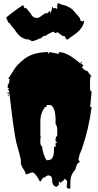

<svg xmlns="http://www.w3.org/2000/svg" viewBox="-20 -1049 586 1145"><path d="M144 -814.9 138.2 -814Q111.3 -822.3 97.7 -834.5Q84 -846.7 72.3 -864.7Q60.5 -882.8 48.3 -894L39.6 -909.2L30.8 -913.1L17.1 -941.9Q17.1 -946.8 51.8 -972.7Q86.4 -998.5 108.9 -1013.2L119.1 -1018.1Q119.6 -1017.1 120.8 -1012.5Q122.1 -1007.8 122.8 -1006.1Q123.5 -1004.4 125.7 -1002.2Q127.9 -1000 131.3 -1000Q134.8 -1000 136.2 -1001L162.6 -968.3Q175.3 -941.9 199.7 -941.9Q209 -941.9 217.3 -947.3L251 -971.2L258.8 -968.3L278.8 -984.4L281.7 -967.3Q287.1 -982.4 292 -1010.7L298.3 -998.5L306.2 -1002L319.3 -996.1L322.8 -1004.9L320.3 -1012.2L323.2 -1029.3H327.6Q332.5 -1029.3 342.3 -1024.2Q352.1 -1019 357.9 -1019H360.4Q397 -1007.3 415 -989.3Q421.4 -982.9 434.1 -967.5Q446.8 -952.1 455.6 -942.4L460.9 -924.8L471.2 -920.9L481.4 -926.8Q481.4 -906.7 468 -886.7Q454.6 -866.7 440.4 -855.2Q426.3 -843.8 403.8 -828.4Q381.3 -813 376.5 -809.1L379.4 -818.8L371.6 -816.4Q371.6 -823.2 368.7 -828.6Q363.8 -836.9 356 -833L322.3 -857.4Q314.5 -851.6 310.1 -851.6Q304.7 -850.6 302.2 -859.9Q288.6 -859.9 249 -834L241.2 -835.4L221.7 -819.8Q218.3 -820.3 214.8 -818.8Q197.3 -809.6 176.3 -803.7H173.3Q168.9 -803.7 159.2 -809.3Q149.4 -814.9 144 -814.9ZM219.2 35.6Q190.9 -21 170.9 -21Q169.9 -21 133.8 -7.8Q132.8 -22.5 118.4 -42.7Q104 -63 104 -83H105Q105 -100.6 95.2 -133.8Q85.4 -167 78.6 -193.8Q71.8 -220.7 63.2 -278.3Q54.7 -335.9 46.6 -405.5Q38.6 -475.1 32.7 -512.7L29.3 -510.7L25.9 -511.7L35.6 -523.4H25.9V-535.6H27.3L25.9 -546.9L30.3 -545.9Q36.6 -559.6 36.6 -572.3L35.6 -580.1H26.4Q33.2 -582.5 49.8 -611.8Q66.4 -641.1 85 -661.4Q103.5 -681.6 126.5 -698.7Q179.7 -738.3 266.6 -738.3V-727.5L275.9 -738.3L331.1 -727.5V-738.3Q381.3 -738.3 458 -671.4L467.8 -682.1L468.8 -673.3L460 -671.4L478 -659.2L468.8 -648.9Q471.7 -642.6 481.9 -634.3Q492.2 -626 498.5 -626H500.5L526.4 -591.8H519.5Q516.6 -579.1 516.6 -551.3Q516.6 -523.4 517.6 -511.7L526.4 -501L517.6 -411.1H526.4Q510.7 -285.2 468.8 -162.1Q466.8 -156.7 460.4 -141.6Q448.2 -111.8 448.2 -93.8L458 -83Q447.3 -83 439.5 -67.6Q431.6 -52.2 429.2 -37.6Q410.6 -16.1 405 1Q399.4 18.1 399.4 44.4V75.7H389.6Q377.9 75.7 377.9 62.5L380.4 37.1Q380.4 21 360.8 18.6V29.3L354.5 28.3L340.8 42L331.1 32.2V53.2L317.4 65.4Q302.7 62.5 296.6 51Q290.5 39.6 291 27.8Q292.5 -2.9 266.6 -2.9Q260.3 -2.9 252.7 3.9Q245.1 10.7 243.4 10.7Q241.7 10.7 239.7 7.8ZM266.6 -93.8Q302.2 -93.8 302.2 -157.2Q302.2 -168 301.3 -173.3H311.5V-196.3H321.3L311.5 -207V-219.2Q311.5 -230 321.3 -240.7V-275.4Q321.3 -297.9 311.5 -308.6V-333.5Q311.5 -389.6 293.5 -413.1Q285.6 -422.9 274.9 -422.9H257.8V-411.1H248.5Q220.7 -372.1 220.7 -331.5V-240.7Q220.7 -234.4 226.6 -229.5H220.7V-196.3Q220.7 -183.6 231.9 -173.3Q231.9 -156.2 240 -131.3Q248 -106.4 257.8 -93.8ZM35.6 -489.7H25.9V-501ZM35.6 -479H25.9L27.3 -484.4Z"/></svg>

Font: Butcherman
Style: Regular
Weight: 400
Version: Version 001.003